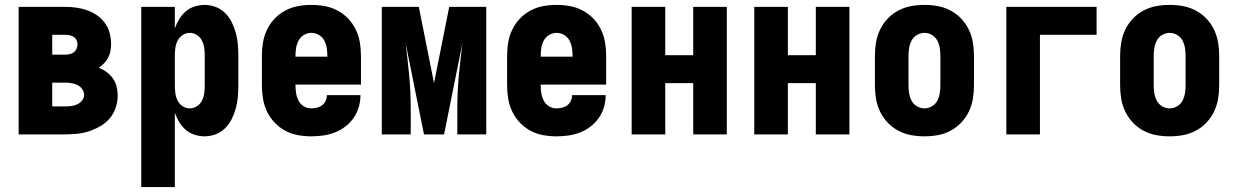

<svg xmlns="http://www.w3.org/2000/svg" viewBox="-20 -548 5040 783"><path d="M56 0V-520H245Q268 -520 290.5 -517Q313 -514 334.5 -506.5Q356 -499 375 -486Q394 -473 407.5 -454.5Q421 -436 427 -414Q433 -392 433 -369Q433 -355 430.5 -340.5Q428 -326 421.5 -313.5Q415 -301 405 -290.5Q395 -280 383 -272Q400 -265 415 -254Q430 -243 440.5 -228Q451 -213 455.5 -195Q460 -177 460 -159Q460 -134 452 -109.5Q444 -85 428 -66Q412 -47 390 -34Q368 -21 344 -13Q320 -5 295 -2.5Q270 0 245 0ZM193 -325H245Q254 -325 263.5 -327Q273 -329 280.5 -334.5Q288 -340 292 -348.5Q296 -357 296 -367Q296 -376 292 -384.5Q288 -393 280 -398Q272 -403 263 -404.5Q254 -406 245 -406H193ZM193 -114H245Q258 -114 270.5 -115.5Q283 -117 295 -122.5Q307 -128 315 -138.5Q323 -149 323 -161Q323 -174 315 -185Q307 -196 295.5 -201.5Q284 -207 271 -209Q258 -211 245 -211H193Z M556 215V-520H693V-432Q700 -452 711 -470Q722 -488 737.5 -501.5Q753 -515 773.5 -521.5Q794 -528 814 -528Q838 -528 860 -519.5Q882 -511 898.5 -494.5Q915 -478 925.5 -456.5Q936 -435 942 -412.5Q948 -390 950 -366.5Q952 -343 952 -320V-200Q952 -177 950 -153.5Q948 -130 942 -107.5Q936 -85 925.5 -63.5Q915 -42 898.5 -25.5Q882 -9 860 -0.5Q838 8 814 8Q794 8 773.5 1.5Q753 -5 737.5 -18.5Q722 -32 711 -50Q700 -68 693 -88V215ZM754 -106Q770 -106 783.5 -115Q797 -124 804 -138.5Q811 -153 813 -168.5Q815 -184 815 -200V-320Q815 -336 813 -351.5Q811 -367 804 -381.5Q797 -396 783.5 -405Q770 -414 754 -414Q738 -414 724.5 -405Q711 -396 704 -381.5Q697 -367 695 -351.5Q693 -336 693 -320V-200Q693 -184 695 -168.5Q697 -153 704 -138.5Q711 -124 724.5 -115Q738 -106 754 -106Z M1249 8Q1222 8 1194.5 3Q1167 -2 1143 -15Q1119 -28 1100 -48Q1081 -68 1069 -93Q1057 -118 1052.5 -145.5Q1048 -173 1048 -200V-320Q1048 -348 1052.5 -375Q1057 -402 1069 -427Q1081 -452 1100 -472Q1119 -492 1143.5 -505Q1168 -518 1195 -523Q1222 -528 1250 -528Q1278 -528 1305 -523Q1332 -518 1356.5 -505Q1381 -492 1400 -472Q1419 -452 1431 -427Q1443 -402 1447.5 -375Q1452 -348 1452 -320V-203H1185V-200Q1185 -184 1187.5 -168Q1190 -152 1197.5 -137.5Q1205 -123 1219 -114.5Q1233 -106 1249 -106Q1261 -106 1273 -109Q1285 -112 1294 -119Q1303 -126 1308 -137Q1313 -148 1313 -160H1450V-159Q1450 -135 1443 -111Q1436 -87 1422 -67Q1408 -47 1388.5 -32Q1369 -17 1346 -8Q1323 1 1298.5 4.5Q1274 8 1249 8ZM1185 -317H1315V-320Q1315 -336 1312.5 -352Q1310 -368 1302.5 -382.5Q1295 -397 1280.5 -405.5Q1266 -414 1250 -414Q1234 -414 1219.5 -405.5Q1205 -397 1197.5 -382.5Q1190 -368 1187.5 -352Q1185 -336 1185 -320Z M1537 0V-520H1688L1750 -209L1812 -520H1963V0H1845V-104Q1845 -138 1846.5 -171.5Q1848 -205 1851 -238.5Q1854 -272 1858 -305.5Q1862 -339 1866 -373L1791 0H1709L1634 -373Q1638 -339 1642 -305.5Q1646 -272 1649 -238.5Q1652 -205 1653.5 -171.5Q1655 -138 1655 -104V0Z M2249 8Q2222 8 2194.5 3Q2167 -2 2143 -15Q2119 -28 2100 -48Q2081 -68 2069 -93Q2057 -118 2052.5 -145.5Q2048 -173 2048 -200V-320Q2048 -348 2052.5 -375Q2057 -402 2069 -427Q2081 -452 2100 -472Q2119 -492 2143.5 -505Q2168 -518 2195 -523Q2222 -528 2250 -528Q2278 -528 2305 -523Q2332 -518 2356.5 -505Q2381 -492 2400 -472Q2419 -452 2431 -427Q2443 -402 2447.5 -375Q2452 -348 2452 -320V-203H2185V-200Q2185 -184 2187.5 -168Q2190 -152 2197.5 -137.5Q2205 -123 2219 -114.5Q2233 -106 2249 -106Q2261 -106 2273 -109Q2285 -112 2294 -119Q2303 -126 2308 -137Q2313 -148 2313 -160H2450V-159Q2450 -135 2443 -111Q2436 -87 2422 -67Q2408 -47 2388.5 -32Q2369 -17 2346 -8Q2323 1 2298.5 4.5Q2274 8 2249 8ZM2185 -317H2315V-320Q2315 -336 2312.5 -352Q2310 -368 2302.5 -382.5Q2295 -397 2280.5 -405.5Q2266 -414 2250 -414Q2234 -414 2219.5 -405.5Q2205 -397 2197.5 -382.5Q2190 -368 2187.5 -352Q2185 -336 2185 -320Z M2556 0V-520H2693V-323H2807V-520H2944V0H2807V-209H2693V0Z M3056 0V-520H3193V-323H3307V-520H3444V0H3307V-209H3193V0Z M3750 8Q3722 8 3695 3Q3668 -2 3643.5 -15Q3619 -28 3600 -48Q3581 -68 3569 -93Q3557 -118 3552.5 -145Q3548 -172 3548 -200V-320Q3548 -348 3552.5 -375Q3557 -402 3569 -427Q3581 -452 3600 -472Q3619 -492 3643.5 -505Q3668 -518 3695 -523Q3722 -528 3750 -528Q3778 -528 3805 -523Q3832 -518 3856.5 -505Q3881 -492 3900 -472Q3919 -452 3931 -427Q3943 -402 3947.5 -375Q3952 -348 3952 -320V-200Q3952 -172 3947.5 -145Q3943 -118 3931 -93Q3919 -68 3900 -48Q3881 -28 3856.5 -15Q3832 -2 3805 3Q3778 8 3750 8ZM3750 -106Q3766 -106 3780.5 -114.5Q3795 -123 3802.5 -137.5Q3810 -152 3812.5 -168Q3815 -184 3815 -200V-320Q3815 -336 3812.5 -352Q3810 -368 3802.5 -382.5Q3795 -397 3780.5 -405.5Q3766 -414 3750 -414Q3734 -414 3719.5 -405.5Q3705 -397 3697.5 -382.5Q3690 -368 3687.5 -352Q3685 -336 3685 -320V-200Q3685 -184 3687.5 -168Q3690 -152 3697.5 -137.5Q3705 -123 3719.5 -114.5Q3734 -106 3750 -106Z M4084 0V-520H4452V-406H4221V0Z M4750 8Q4722 8 4695 3Q4668 -2 4643.5 -15Q4619 -28 4600 -48Q4581 -68 4569 -93Q4557 -118 4552.5 -145Q4548 -172 4548 -200V-320Q4548 -348 4552.5 -375Q4557 -402 4569 -427Q4581 -452 4600 -472Q4619 -492 4643.5 -505Q4668 -518 4695 -523Q4722 -528 4750 -528Q4778 -528 4805 -523Q4832 -518 4856.5 -505Q4881 -492 4900 -472Q4919 -452 4931 -427Q4943 -402 4947.5 -375Q4952 -348 4952 -320V-200Q4952 -172 4947.5 -145Q4943 -118 4931 -93Q4919 -68 4900 -48Q4881 -28 4856.5 -15Q4832 -2 4805 3Q4778 8 4750 8ZM4750 -106Q4766 -106 4780.5 -114.5Q4795 -123 4802.5 -137.5Q4810 -152 4812.5 -168Q4815 -184 4815 -200V-320Q4815 -336 4812.5 -352Q4810 -368 4802.5 -382.5Q4795 -397 4780.5 -405.5Q4766 -414 4750 -414Q4734 -414 4719.5 -405.5Q4705 -397 4697.5 -382.5Q4690 -368 4687.5 -352Q4685 -336 4685 -320V-200Q4685 -184 4687.5 -168Q4690 -152 4697.5 -137.5Q4705 -123 4719.5 -114.5Q4734 -106 4750 -106Z"/></svg>

Font: Iosevka Term Curly Heavy
Style: Regular
Weight: 900
Designer: Belleve Invis
Foundry: Belleve Invis
Version: Version 32.3.0